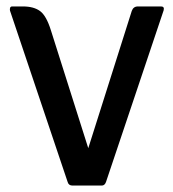

<svg xmlns="http://www.w3.org/2000/svg" viewBox="-20 -576 537 596"><path d="M254 -116 389 -542Q394 -556 408 -556H480Q491 -556 488 -544L309 -11Q305 0 296 0H205Q193 0 190 -11L11 -543Q10 -548 11.5 -552Q13 -556 18 -556H51Q85 -556 104.5 -541.5Q124 -527 138 -482Z"/></svg>

Font: Zain
Style: Bold
Weight: 700
Designer: Zain,Boutros
Foundry: Mobile Telecommunications Company (Zain), 2024
Version: Version 1.50; ttfautohint (v1.8.4)